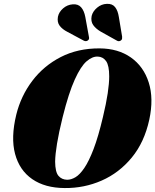

<svg xmlns="http://www.w3.org/2000/svg" viewBox="-20 -964 806 996"><path d="M496.5 -713Q592.5 -712.5 658.8 -666Q725 -619.5 751.5 -536.2Q778 -453 754.5 -343.5Q729 -226 663.5 -146.5Q598 -67 507.2 -27.2Q416.5 12.5 315.5 11.5Q213.5 11 147.2 -34.8Q81 -80.5 58.2 -165.5Q35.5 -250.5 64.5 -369.5Q88.5 -466.5 147.5 -544.5Q206.5 -622.5 295 -668Q383.5 -713.5 496.5 -713ZM328.5 -31.5Q349 -31.5 371.2 -44.5Q393.5 -57.5 417.2 -92.2Q441 -127 465.5 -191Q490 -255 514 -357Q531 -428 538.8 -480Q546.5 -532 546.5 -568Q546.5 -624 530.5 -646.8Q514.5 -669.5 487.5 -670.5Q459.5 -672 429.2 -646Q399 -620 367.8 -551.2Q336.5 -482.5 305 -356.5Q285 -275.5 275.8 -219Q266.5 -162.5 266 -125.5Q266.5 -72 283.2 -52Q300 -32 328.5 -31.5ZM596.5 -876 613.5 -774Q614 -768 613.2 -763Q612.5 -758 607 -754Q596.5 -746.5 585 -754L502.5 -800Q477 -815 463.5 -834Q450 -853 455.5 -881.5Q461.5 -905.5 483.8 -924.2Q506 -943 534 -944Q562.5 -945.5 577 -927.2Q591.5 -909 596.5 -876ZM422.5 -876 441 -774.5Q442.5 -769 442 -763.8Q441.5 -758.5 436 -754.5Q426.5 -747 414 -753.5L330 -798.5Q303.5 -812 289.5 -830.5Q275.5 -849 280.5 -877Q285.5 -901.5 307.2 -920.5Q329 -939.5 357 -941.5Q385 -944 400.8 -926.2Q416.5 -908.5 422.5 -876Z"/></svg>

Font: Fraunces 72pt S000 Black
Style: Italic
Weight: 900
Italic angle: -16°
Version: Version 1.000; ttfautohint (v1.8.3)